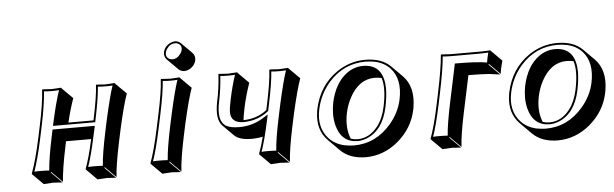

<svg xmlns="http://www.w3.org/2000/svg" viewBox="-46 -777 3196 999"><g transform="rotate(-5 1552.5 -277.0)"><path d="M570.8 -193.4 555.7 -122.6Q531.2 -6.3 527.3 56.6L471.2 0L468.3 2.9L524.9 59.6Q522.9 59.6 477.5 56.6Q477.5 56.6 427.7 59.6L371.6 2.9L371.1 0Q392.6 -57.6 413.1 -152.3H281.7L275.9 -123.5Q252 -10.3 247.6 56.6L190.9 0L188.5 2.9L245.1 59.6Q243.2 59.6 196.8 56.6Q196.8 56.6 147 59.6L90.3 2.9L89.8 0Q115.7 -69.8 139.2 -180.2L153.8 -249Q176.8 -356.9 181.2 -429.2L182.6 -432.1Q184.6 -432.1 231.4 -429.2Q231.4 -429.2 280.8 -432.1L282.2 -429.2L338.9 -372.6Q318.4 -314.5 302.7 -248H433.6L434.1 -250Q459.5 -369.1 462.4 -429.2L463.9 -432.1Q465.8 -432.1 512.2 -429.2Q512.2 -429.2 561 -432.1L562 -429.2L618.7 -372.6Q598.6 -317.4 570.8 -193.4ZM234.9 -248 233.9 -249V-248ZM504.4 -252Q531.2 -371.1 548.3 -420.4Q532.2 -418.9 512.2 -418.9Q488.3 -418.9 471.7 -420.9Q467.8 -361.3 443.8 -248L441.9 -237.8H221.2L224.1 -251Q246.6 -355 268.6 -420.4Q252 -418.9 231.4 -418.9Q207 -418.9 190.4 -420.9Q185.1 -350.1 163.6 -247.1L148.9 -177.7Q126.5 -73.2 104 -8.8Q120.6 -10.3 140.1 -9.8Q164.6 -9.8 181.6 -8.3Q186.5 -73.2 209.5 -182.1L217.3 -219.2H438L428.7 -176.8Q404.8 -64.5 384.8 -8.8Q401.4 -10.3 420.9 -9.8Q444.8 -9.8 461.4 -8.3Q465.8 -69.8 489.3 -181.2Z M772.9 -250Q798.3 -369.1 800.8 -429.2L802.7 -432.1Q804.7 -432.1 851.1 -429.2Q851.1 -429.2 899.4 -432.1L900.9 -429.2L957.5 -372.6Q937.5 -317.4 909.2 -193.4L894 -122.6Q869.6 -6.3 866.2 56.6L809.6 0L807.1 2.9L863.8 59.6Q861.8 59.6 816.4 56.6Q816.4 56.6 766.6 59.6L710 2.9L709.5 0Q732.4 -61 757.8 -179.2ZM830.1 -569.8Q836.4 -600.1 868.2 -615.2Q880.4 -620.6 891.6 -621.1Q909.2 -620.1 920.9 -609.4L977.5 -552.7Q992.7 -536.1 988.3 -513.7Q981.9 -483.4 950.2 -467.8Q938 -462.4 926.8 -462.4Q909.2 -463.4 897.5 -474.1L840.8 -530.8Q825.7 -547.4 830.1 -569.8ZM839.8 -567.9Q834.5 -542.5 856 -532.2Q859.9 -530.8 863.3 -529.8Q867.2 -529.3 870.1 -528.8Q897 -528.8 915 -556.2Q920.4 -564.5 922.4 -572.3Q927.7 -597.7 905.8 -607.9Q901.9 -609.4 898.4 -610.4Q894.5 -610.8 891.6 -610.8Q864.7 -610.8 846.7 -584Q841.8 -575.7 839.8 -567.9ZM782.7 -248 767.6 -176.8Q743.7 -64.5 723.6 -8.8Q740.2 -10.3 759.8 -9.8Q783.7 -9.8 800.3 -8.3Q804.7 -69.8 828.1 -181.2L843.3 -252Q870.1 -371.1 887.2 -420.4Q870.6 -418.9 851.1 -418.9Q827.1 -418.9 810.5 -420.9Q806.6 -361.3 782.7 -248Z M1083.5 -291Q1097.7 -356.9 1101.6 -423.3Q1101.6 -426.8 1101.6 -429.2L1103.5 -432.1Q1105.5 -432.1 1151.9 -429.2L1200.2 -432.1L1201.7 -429.2L1258.3 -372.6Q1235.8 -308.6 1221.7 -242.7Q1220.7 -239.3 1220.7 -236.3Q1212.9 -199.7 1211.4 -181.2Q1282.7 -182.6 1334 -223.1L1339.8 -250Q1365.2 -369.6 1367.7 -429.2L1369.6 -432.1Q1371.6 -432.1 1418 -429.2L1466.3 -432.1L1467.8 -429.2L1524.4 -372.6Q1504.4 -317.4 1476.1 -193.4L1460.9 -122.6Q1436.5 -6.3 1433.1 56.6L1376.5 0L1374 2.9L1430.7 59.6Q1428.7 59.6 1383.3 56.6L1333.5 59.6L1276.9 2.9V0Q1292 -40 1303.7 -86.9Q1276.4 -80.6 1243.2 -80.6Q1181.6 -81.1 1155.3 -106.9L1098.6 -163.6Q1064.5 -199.2 1083.5 -291ZM1093.3 -289.1Q1071.8 -187.5 1118.2 -160.6Q1130.4 -153.8 1146.5 -150.4Q1164.6 -147 1186.5 -147Q1252.4 -147 1307.6 -179.7Q1313.5 -183.1 1319.3 -187L1339.4 -199.7L1334.5 -176.3Q1310.5 -64 1290.5 -8.8Q1307.1 -10.3 1326.7 -9.8Q1350.6 -9.8 1367.2 -8.3Q1371.6 -69.8 1395 -181.2L1410.2 -252Q1437 -371.1 1454.1 -420.4Q1437 -418.9 1418 -418.9Q1394 -418.9 1377.4 -420.9Q1373.5 -361.3 1349.6 -248L1343.3 -217.3L1340.3 -215.3Q1284.7 -171.4 1209 -170.9Q1145 -172.9 1144.5 -228.5Q1145 -251 1154.3 -294.9Q1169.9 -368.2 1188 -420.4Q1171.4 -418.9 1151.9 -418.9Q1127.9 -418.9 1111.3 -420.9Q1106.9 -354.5 1093.3 -289.1Z M1599.1 -205.1Q1625 -326.7 1720.7 -392.6Q1789.1 -439 1869.6 -439Q1954.1 -438.5 2000 -393.6L2056.6 -336.9Q2115.7 -277.8 2098.1 -170.4Q2097.2 -163.6 2095.7 -157.2Q2075.7 -62.5 1997.6 3.4Q1922.4 65.9 1829.1 66.4Q1745.6 65.9 1697.3 18.1L1640.6 -38.6Q1581.5 -97.7 1597.2 -193.4Q1598.1 -199.7 1599.1 -205.1ZM1910.6 -341.3Q1827.1 -341.3 1777.8 -248Q1759.3 -212.4 1750.5 -171.4Q1734.9 -94.7 1758.8 -36.6Q1775.9 -30.8 1794.9 -30.8Q1856 -30.8 1900.4 -87.4Q1930.7 -127 1943.4 -187Q1963.9 -284.2 1946.3 -336.9Q1929.7 -341.3 1910.6 -341.3ZM1854 -408.2Q1951.7 -408.2 1962.9 -305.2Q1964.4 -292 1964.4 -278.8Q1963.9 -237.8 1953.1 -185.1Q1927.7 -65.4 1842.3 -30.8Q1817.9 -21.5 1794.9 -21Q1709 -21 1685.1 -113.8Q1678.2 -141.6 1678.2 -172.4Q1678.7 -202.1 1684.1 -230Q1706.1 -334.5 1772.9 -381.8Q1810.5 -407.7 1854 -408.2ZM1608.9 -203.1Q1588.9 -108.4 1644 -48.8Q1676.3 -15.1 1725.6 -4.9Q1748 -0.5 1772.5 0Q1887.7 0 1967.8 -94.2Q2015.1 -150.4 2029.3 -216.3Q2051.8 -321.8 1997.6 -381.3Q1967.3 -413.6 1918.9 -424.3Q1895.5 -428.7 1869.6 -429.2Q1755.4 -429.2 1677.2 -340.8Q1626 -282.2 1608.9 -203.1Z M2231 -229Q2258.8 -361.8 2263.7 -429.2L2265.1 -432.1Q2267.1 -432.1 2316.9 -429.2H2466.8Q2492.2 -429.2 2522 -431.2L2523.4 -429.2L2580.1 -372.6Q2567.4 -328.1 2565.9 -304.2L2509.3 -360.8L2506.3 -357.9L2563 -301.3Q2563 -301.3 2505.9 -309.1Q2459 -312.5 2397.5 -312.5L2357.4 -123.5Q2332.5 -6.3 2329.1 56.6L2272.5 0L2270 2.9L2326.7 59.6Q2324.7 59.6 2278.8 56.6L2229.5 59.6L2172.9 2.9L2172.4 0Q2195.8 -61.5 2220.7 -180.2ZM2240.7 -227.1 2230.5 -177.7Q2206.5 -64.9 2186.5 -8.8Q2202.6 -10.3 2222.7 -9.8Q2246.6 -9.8 2262.7 -8.3Q2267.1 -70.3 2291 -182.1L2332.5 -378.9H2340.8Q2446.8 -378.9 2500 -369.6Q2502.9 -391.1 2510.7 -420.4Q2485.4 -418.9 2466.8 -418.9H2316.9Q2292.5 -418.9 2272.9 -420.9Q2267.1 -352.5 2240.7 -227.1Z M2601.6 -205.1Q2627.4 -326.7 2723.1 -392.6Q2791.5 -439 2872.1 -439Q2956.5 -438.5 3002.4 -393.6L3059.1 -336.9Q3118.2 -277.8 3100.6 -170.4Q3099.6 -163.6 3098.1 -157.2Q3078.1 -62.5 3000 3.4Q2924.8 65.9 2831.5 66.4Q2748 65.9 2699.7 18.1L2643.1 -38.6Q2584 -97.7 2599.6 -193.4Q2600.6 -199.7 2601.6 -205.1ZM2913.1 -341.3Q2829.6 -341.3 2780.3 -248Q2761.7 -212.4 2752.9 -171.4Q2737.3 -94.7 2761.2 -36.6Q2778.3 -30.8 2797.4 -30.8Q2858.4 -30.8 2902.8 -87.4Q2933.1 -127 2945.8 -187Q2966.3 -284.2 2948.7 -336.9Q2932.1 -341.3 2913.1 -341.3ZM2856.4 -408.2Q2954.1 -408.2 2965.3 -305.2Q2966.8 -292 2966.8 -278.8Q2966.3 -237.8 2955.6 -185.1Q2930.2 -65.4 2844.7 -30.8Q2820.3 -21.5 2797.4 -21Q2711.4 -21 2687.5 -113.8Q2680.7 -141.6 2680.7 -172.4Q2681.2 -202.1 2686.5 -230Q2708.5 -334.5 2775.4 -381.8Q2813 -407.7 2856.4 -408.2ZM2611.3 -203.1Q2591.3 -108.4 2646.5 -48.8Q2678.7 -15.1 2728 -4.9Q2750.5 -0.5 2774.9 0Q2890.1 0 2970.2 -94.2Q3017.6 -150.4 3031.7 -216.3Q3054.2 -321.8 3000 -381.3Q2969.7 -413.6 2921.4 -424.3Q2897.9 -428.7 2872.1 -429.2Q2757.8 -429.2 2679.7 -340.8Q2628.4 -282.2 2611.3 -203.1Z"/></g></svg>

Font: Linux Biolinum Shadow O
Style: Italic
Weight: 400
Italic angle: -12°
Designer: Philipp H. Poll
Foundry: Philipp H. Poll
Version: Version 0.6.2